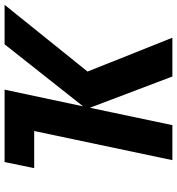

<svg xmlns="http://www.w3.org/2000/svg" viewBox="12 -766 754 817"><g transform="rotate(-90 388.5 -357.0)"><path d="M116 0 240 -588H82L108 -714H416L345 -380L609 -714H777L493 -361L637 0H472L339 -351L265 0Z"/></g></svg>

Font: Noto IKEA Latin
Style: Bold Italic
Weight: 700
Italic angle: -12°
Designer: Monotype Design Team
Foundry: Monotype Imaging Inc.
Version: Version 1.0